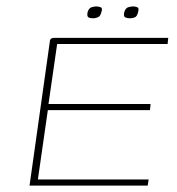

<svg xmlns="http://www.w3.org/2000/svg" viewBox="-20 -578 551 598"><path d="M384 -521Q376 -521 370 -524Q364 -527 367 -540Q371 -553 379.5 -555.5Q388 -558 394 -558Q401 -558 407.5 -555.5Q414 -553 410 -540Q407 -527 400 -524Q393 -521 384 -521ZM270 -521Q261 -521 255.5 -524Q250 -527 253 -541Q257 -553 265.5 -555.5Q274 -558 280 -558Q287 -558 293.5 -555.5Q300 -553 296 -541Q293 -528 285.5 -524.5Q278 -521 270 -521ZM72 0 134 -440Q135 -447 135.5 -451Q136 -455 139 -457.5Q142 -460 147 -460H504L502 -441H158L131 -254H449L447 -235H129L98 -19H443L440 0Z"/></svg>

Font: Genos Thin Thin
Style: Italic
Weight: 250
Italic angle: -8°
Version: Version 1.010